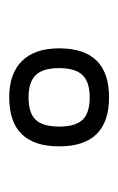

<svg xmlns="http://www.w3.org/2000/svg" viewBox="62 -772 262 427"><g transform="rotate(-90 193.5 -558.0)"><path d="M191 -447Q82 -447 82 -558Q82 -669 191 -669Q244 -669 272 -640.5Q300 -612 300 -558Q300 -447 191 -447ZM191 -490Q225 -490 240.5 -506Q256 -522 256 -558Q256 -594 240.5 -610Q225 -626 191 -626Q156 -626 141 -610Q126 -594 126 -558Q126 -522 141 -506Q156 -490 191 -490Z"/></g></svg>

Font: Pitagon Sans Medium
Style: Regular
Weight: 500
Designer: Travis Tran
Foundry: Pitagon
Version: Version 1.001; ttfautohint (v1.8.4.7-5d5b);gftools[0.9.26]